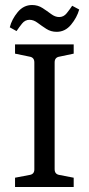

<svg xmlns="http://www.w3.org/2000/svg" viewBox="-20 -746 354 766"><path d="M274 -532 217 -520Q198 -517 198 -497V-71Q198 -51 217 -48L274 -37V0H40V-37L98 -48Q117 -51 117 -70V-497Q117 -517 98 -520L40 -532V-569H274ZM206 -619Q183 -619 164.5 -631Q146 -643 130 -655Q114 -667 98 -667Q80 -667 68 -652Q56 -637 46 -622L19 -637Q27 -669 50.5 -697.5Q74 -726 108 -726Q131 -726 149.5 -714Q168 -702 184 -690Q200 -678 216 -678Q234 -678 246 -693Q258 -708 268 -723L296 -708Q287 -676 263.5 -647.5Q240 -619 206 -619Z"/></svg>

Font: Rasa
Style: Regular
Weight: 400
Designer: Anna Giedrys (Yrsa+Rasa design), David Brezina (Yrsa art-direction, Rasa art-direction, design)
Foundry: Rosetta Type Foundry
Version: Version 2.004